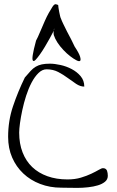

<svg xmlns="http://www.w3.org/2000/svg" viewBox="-20 -911 568 933"><path d="M19.5 -246.1Q19.5 -324.2 43 -394Q66.4 -463.9 100.6 -534.2Q117.2 -553.7 128.9 -566.4Q140.6 -579.1 153.8 -586.9Q167 -594.7 183.1 -598.1Q199.2 -601.6 222.7 -601.6Q245.1 -601.6 273.9 -595.2Q302.7 -588.9 328.6 -575.2Q354.5 -561.5 372.1 -540.5Q389.6 -519.5 389.6 -490.2Q370.1 -490.2 350.1 -503.4Q330.1 -516.6 309.1 -532.2Q288.1 -547.9 263.2 -561Q238.3 -574.2 206.1 -574.2Q185.5 -574.2 167 -556.2Q148.4 -538.1 133.3 -509.3Q118.2 -480.5 106.9 -445.3Q95.7 -410.2 88.4 -376Q81.1 -341.8 77.1 -312.5Q73.2 -283.2 73.2 -266.6Q73.2 -212.9 89.8 -170.4Q106.4 -127.9 136.7 -99.1Q167 -70.3 210.4 -54.7Q253.9 -39.1 307.6 -39.1Q344.7 -39.1 373.5 -47.9Q402.3 -56.6 423.8 -66.9Q445.3 -77.1 459.5 -85.4Q473.6 -93.8 480.5 -93.8Q488.3 -93.8 493.2 -90.3Q498 -86.9 500 -81.5Q502 -76.2 502.9 -69.8Q503.9 -63.5 503.9 -56.6Q503.9 -39.1 490.2 -27.8Q476.6 -16.6 455.6 -10.3Q434.6 -3.9 408.2 -1Q381.8 2 356.9 2Q332 2 310.5 1.5Q289.1 1 277.3 1Q222.7 1 175.3 -17.1Q127.9 -35.2 93.3 -67.9Q58.6 -100.6 39.1 -145.5Q19.5 -190.4 19.5 -246.1ZM155.3 -713.9Q157.2 -716.8 164.1 -731.4Q170.9 -746.1 179.2 -766.1Q187.5 -786.1 197.3 -808.1Q207 -830.1 216.8 -847.7Q226.6 -865.2 234.9 -877.9Q243.2 -890.6 250 -890.6Q251 -890.6 255.9 -889.2Q260.7 -887.7 262.7 -886.7Q262.7 -882.8 264.2 -873.5Q265.6 -864.3 267.6 -853.5Q269.5 -842.8 272 -833Q274.4 -823.2 276.4 -820.3Q279.3 -811.5 287.6 -794.4Q295.9 -777.3 305.7 -757.8Q315.4 -738.3 326.2 -718.8L342.8 -684.6Q364.3 -652.3 369.1 -635.7Q374 -619.1 369.1 -615.2Q364.3 -611.3 351.1 -618.2Q337.9 -625 321.3 -637.7Q304.7 -650.4 288.1 -668Q271.5 -685.5 259.3 -704.1Q247.1 -722.7 241.2 -741.2Q239.3 -752 241.2 -762.7Q240.2 -759.8 239.3 -757.8Q232.4 -744.1 222.2 -725.6Q211.9 -707 199.2 -685.5Q186.5 -664.1 174.3 -647Q162.1 -629.9 153.3 -620.6Q144.5 -611.3 140.1 -616.2Q135.7 -621.1 139.2 -644Q142.6 -667 155.3 -713.9ZM244.1 -772.5Q241.2 -767.6 241.2 -763.7Q245.1 -771.5 244.1 -772.5Z"/></svg>

Font: The Girl Next Door
Style: Regular
Weight: 400
Designer: Kimberly Geswein
Foundry: Kimberly Geswein
Version: Version 1.002 2010